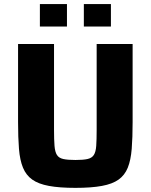

<svg xmlns="http://www.w3.org/2000/svg" viewBox="-20 -901 730 929"><path d="M344.9 8Q267.8 8 217 -1.4Q166.1 -10.7 136.1 -32Q106.1 -53.3 91.2 -89.7Q76.2 -126.1 71.8 -180.6Q67.4 -235.1 67.4 -310.3V-688H241.4V-273.5Q241.4 -224.5 243.8 -195.1Q246.2 -165.7 255.6 -151Q264.9 -136.3 286.3 -131.6Q307.8 -126.9 344.9 -126.9Q382.5 -126.9 403.4 -131.6Q424.4 -136.3 433.9 -151Q443.5 -165.7 445.6 -195.1Q447.7 -224.5 447.7 -273.5V-688H621.7V-310.3Q621.7 -235.1 617.3 -180.6Q612.9 -126.1 598.3 -89.7Q583.6 -53.3 553.7 -32Q523.8 -10.7 472.9 -1.4Q422 8 344.9 8ZM173 -772.7V-881.4H304V-772.7ZM385.7 -772.7V-881.4H516.7V-772.7Z"/></svg>

Font: Saira Thin
Style: Regular
Weight: 100
Designer: Hector Gatti with collaboration of the Omnibus-Type team
Foundry: Omnibus-Type
Version: Version 1.101